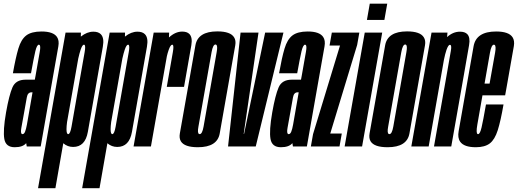

<svg xmlns="http://www.w3.org/2000/svg" viewBox="-39 -772 2729 1012"><path d="M102 0 99 -17.5Q81.5 4 38.5 4Q-8.5 4 -16.2 -39.5Q-24 -83 -7 -180Q9 -270.5 26.5 -311.2Q44 -352 95.5 -352H144.5L148.5 -373.5Q164 -460.5 170.5 -498.5Q176.5 -532 168.5 -535.5Q167.5 -536.5 166 -536.5Q155.5 -536.5 147.2 -501.8Q139 -467 124.5 -386H29Q43.5 -468 57.8 -516Q72 -564 99.2 -585Q126.5 -606 180 -606Q242 -606 261.5 -577Q274 -558.5 268.5 -527.5Q255 -449 232 -321L175.5 0ZM103 -116 132.5 -285.5H127.5Q107 -285.5 102.5 -259.5Q98 -233.5 88.5 -181Q79.5 -130.5 73.5 -98Q68.5 -70 76.5 -65.5Q77.5 -65 79.5 -65Q88 -65 93.2 -78Q98.5 -91 103 -116Z M161.5 220 306.5 -600H387.5L387 -579Q419.5 -605 453 -605Q479 -605 492 -592Q511.5 -573 503 -525.5Q489 -446.5 463.5 -301Q438 -156 424 -76.8Q410 2.5 346.5 2.5Q317 2.5 294.5 -17L253 220ZM314.5 -129Q311.5 -106.5 311.5 -91Q311.5 -65 320.5 -65Q331 -65 338 -104.5Q345 -144 372.5 -301Q400 -456.5 407 -496.5Q413.5 -532.5 405.5 -536Q404.5 -536.5 403.5 -536.5Q395 -536.5 386 -510Q379.5 -490.5 373.5 -463.5Z M394 220 539 -600H620L619.5 -579Q652 -605 685.5 -605Q711.5 -605 724.5 -592Q744 -573 735.5 -525.5Q721.5 -446.5 696 -301Q670.5 -156 656.5 -76.8Q642.5 2.5 579 2.5Q549.5 2.5 527 -17L485.5 220ZM547 -129Q544 -106.5 544 -91Q544 -65 553 -65Q563.5 -65 570.5 -104.5Q577.5 -144 605 -301Q632.5 -456.5 639.5 -496.5Q646 -532.5 638 -536Q637 -536.5 636 -536.5Q627.5 -536.5 618.5 -510Q612 -490.5 606 -463.5Z M840 -314Q865 -457 872 -497Q878.5 -533 870.5 -536Q869.5 -536.5 869 -536.5Q860 -536.5 850.5 -510Q844 -491.5 840.5 -475.5L756.5 0H665L771 -600H852.5L851.5 -574.5Q885 -605.5 921.5 -605.5Q946.5 -605.5 959 -593Q976.5 -575.5 969.5 -533.5Q957 -461.5 931 -314Z M1004 4Q933.5 4 914.5 -27Q904.5 -43.5 909 -69Q922 -142 950 -300.5Q978 -459.5 991 -533Q1004 -606.5 1106.5 -606.5Q1176 -606.5 1195 -575Q1205.5 -558.5 1201 -533Q1188 -459.5 1160 -300.5Q1132 -142 1119.2 -69Q1106.5 4 1004 4ZM1013.5 -65Q1027 -65 1034 -104.8Q1041 -144.5 1068.5 -300.5Q1096 -457 1103 -497Q1109.5 -532 1100 -536.5Q1098.5 -537.5 1097 -537.5Q1083.5 -537.5 1076.2 -497.2Q1069 -457 1041.5 -300.5Q1014 -144.5 1007 -105Q1000.5 -70.5 1010 -66Q1011.5 -65 1013.5 -65Z M1163 0 1229 -600H1323.5L1245.5 -66.5H1247.5L1358.5 -600H1455L1309 0Z M1505 0 1502 -17.5Q1484.5 4 1441.5 4Q1394.5 4 1386.8 -39.5Q1379 -83 1396 -180Q1412 -270.5 1429.5 -311.2Q1447 -352 1498.5 -352H1547.5L1551.5 -373.5Q1567 -460.5 1573.5 -498.5Q1579.5 -532 1571.5 -535.5Q1570.5 -536.5 1569 -536.5Q1558.5 -536.5 1550.2 -501.8Q1542 -467 1527.5 -386H1432Q1446.5 -468 1460.8 -516Q1475 -564 1502.2 -585Q1529.5 -606 1583 -606Q1645 -606 1664.5 -577Q1677 -558.5 1671.5 -527.5Q1658 -449 1635 -321L1578.5 0ZM1506 -116 1535.5 -285.5H1530.5Q1510 -285.5 1505.5 -259.5Q1501 -233.5 1491.5 -181Q1482.5 -130.5 1476.5 -98Q1471.5 -70 1479.5 -65.5Q1480.5 -65 1482.5 -65Q1491 -65 1496.2 -78Q1501.5 -91 1506 -116Z M1599.5 0 1611 -65 1753 -531.5 1754 -532H1698L1710 -600H1855L1843.5 -535L1702 -69L1701 -68H1762.5L1750.5 0Z M1777.5 0 1883.5 -600H1975.5L1869.5 0ZM1910 -752.5H2002L1987 -667H1895Z M2004 4Q1933.5 4 1914.5 -27Q1904.5 -43.5 1909 -69Q1922 -142 1950 -300.5Q1978 -459.5 1991 -533Q2004 -606.5 2106.5 -606.5Q2176 -606.5 2195 -575Q2205.5 -558.5 2201 -533Q2188 -459.5 2160 -300.5Q2132 -142 2119.2 -69Q2106.5 4 2004 4ZM2013.5 -65Q2027 -65 2034 -104.8Q2041 -144.5 2068.5 -300.5Q2096 -457 2103 -497Q2109.5 -532 2100 -536.5Q2098.5 -537.5 2097 -537.5Q2083.5 -537.5 2076.2 -497.2Q2069 -457 2041.5 -300.5Q2014 -144.5 2007 -105Q2000.5 -70.5 2010 -66Q2011.5 -65 2013.5 -65Z M2129 0 2235.5 -600H2319.5L2317.5 -576.5Q2348.5 -605 2385.5 -605Q2411.5 -605 2424 -592Q2440.5 -574.5 2433.5 -534.5Q2421.5 -464 2404.5 -368.5L2339.5 0H2248.5L2314 -370Q2331.5 -468.5 2337 -502Q2342.5 -531.5 2335 -535Q2334 -536 2332.5 -536Q2324 -536 2314.5 -509.5Q2307 -487.5 2301 -457.5L2220.5 0Z M2469 4Q2407 4 2386.5 -25Q2372 -46 2378.5 -81Q2393.5 -166 2417 -299.5Q2443.5 -450.5 2457.2 -528.2Q2471 -606 2576 -606Q2643.5 -606 2663 -575Q2674 -557.5 2669.5 -529.5Q2656 -453 2629.5 -302.5Q2626.5 -285 2623.5 -269.5H2504Q2484.5 -159 2477 -115.5Q2469 -69.5 2478.5 -65.5Q2479.5 -65 2481 -65Q2491 -65 2499.2 -100.2Q2507.5 -135.5 2522.5 -221.5H2615Q2600 -134.5 2584.5 -85.5Q2569 -36.5 2542.8 -16.2Q2516.5 4 2469 4ZM2515 -331.5H2541.5Q2563.5 -453.5 2570.5 -494Q2577 -531 2567.5 -535.5Q2566 -536.5 2564.5 -536.5Q2551 -536.5 2543.5 -494Q2537 -456 2515 -331.5Z"/></svg>

Font: Anybody UltraCondensed Medium
Style: Italic
Weight: 500
Width: 1
Italic angle: -10°
Designer: Tyler Finck
Foundry: Etcetera Type Company
Version: Version 1.010; ttfautohint (v1.8.3) -l 8 -r 50 -G 200 -x 14 